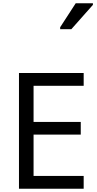

<svg xmlns="http://www.w3.org/2000/svg" viewBox="-20 -1164 596 1184"><path d="M496 0H97V-714H496V-635H187V-412H478V-334H187V-79H496ZM351 -984V-996L447 -1144H553V-1134L420 -984Z"/></svg>

Font: Noto Sans Tifinagh Azawagh
Style: Regular
Weight: 400
Designer: JamraPatel
Foundry: JamraPatel LLC
Version: Version 2.006; ttfautohint (v1.8.4.7-5d5b)